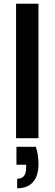

<svg xmlns="http://www.w3.org/2000/svg" viewBox="-20 -740 293 1028"><path d="M66 0V-720H186V0ZM72 268V217Q97 217 108.5 202Q120 187 120 157V142H68V46H172Q180 70 183 94Q186 118 186 138Q186 201 157 234.5Q128 268 72 268Z"/></svg>

Font: DM Sans 20pt SemiBold
Style: Regular
Weight: 600
Version: Version 4.004;gftools[0.9.30]